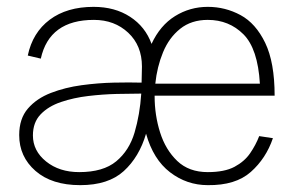

<svg xmlns="http://www.w3.org/2000/svg" viewBox="-20 -530 857 560"><path d="M99 -359 61 -368Q75 -435 125 -472.5Q175 -510 253 -510Q315 -510 359.5 -481Q404 -452 422 -402Q447 -456 490.5 -483Q534 -510 586 -510Q637 -510 681.5 -486Q726 -462 753.5 -405Q781 -348 781 -251H431V-249Q431 -194 447 -143.5Q463 -93 497 -60.5Q531 -28 586 -28Q635 -28 664 -43.5Q693 -59 709.5 -83Q726 -107 736 -133L776 -127Q756 -68 711.5 -28.5Q667 11 586 10Q525 10 476 -27.5Q427 -65 406 -140Q386 -72 341 -31Q296 10 214 10Q131 10 83.5 -31.5Q36 -73 36 -136Q36 -184 61.5 -213.5Q87 -243 128.5 -259Q170 -275 218 -281.5Q266 -288 312 -289Q358 -290 393 -289Q393 -301 393.5 -312.5Q394 -324 394 -336Q394 -397 354 -434.5Q314 -472 254 -472Q124 -472 99 -359ZM586 -472Q538 -472 505.5 -446Q473 -420 455.5 -377.5Q438 -335 433 -286H738Q732 -388 690 -430Q648 -472 586 -472ZM76 -135Q76 -90 114.5 -59Q153 -28 211 -28Q281 -28 319 -59.5Q357 -91 372.5 -143.5Q388 -196 392 -257Q361 -257 320.5 -256Q280 -255 237.5 -250Q195 -245 158 -232.5Q121 -220 98.5 -196.5Q76 -173 76 -135Z"/></svg>

Font: Haskoy ExtraLight
Style: Regular
Weight: 200
Designer: Ertekin Erdin
Foundry: Ertekin Erdin
Version: Version 2.000; ttfautohint (v1.8.4.7-5d5b)